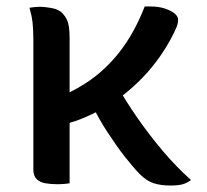

<svg xmlns="http://www.w3.org/2000/svg" viewBox="-20 -563 640 593"><path d="M195 3Q191 4 184.5 4.5Q178 5 172 5.5Q166 6 158 6Q137 6 120 3Q103 0 93 -10Q83 -20 83 -39V-441Q83 -473 80.5 -494Q78 -515 71 -539Q76 -540 81 -540.5Q86 -541 91.5 -541.5Q97 -542 102 -542Q119 -542 140.5 -538Q162 -534 174 -521Q182 -512 186.5 -502.5Q191 -493 193 -479Q195 -465 195 -445ZM427 -543H445Q469 -543 488 -537Q507 -531 518.5 -522Q530 -513 530 -502Q530 -497 529 -491.5Q528 -486 525 -478.5Q522 -471 516 -459Q497 -421 473 -387Q449 -353 421 -324Q393 -295 362 -270.5Q331 -246 297.5 -227.5Q264 -209 230 -195.5Q196 -182 160 -175L122 -248Q189 -270 246 -307Q303 -344 348.5 -401.5Q394 -459 427 -543ZM507 10Q475 10 453.5 2.5Q432 -5 413 -24Q403 -34 391 -48Q379 -62 365.5 -79Q352 -96 338.5 -115.5Q325 -135 311.5 -155.5Q298 -176 286.5 -196.5Q275 -217 265 -237L336 -308Q368 -251 405 -198Q442 -145 483 -96.5Q524 -48 570 -7Q562 -1 553 3Q544 7 533 8.5Q522 10 507 10Z"/></svg>

Font: Recursive Monospace Casual Medium
Style: Regular
Weight: 500
Version: Version 1.047